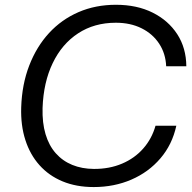

<svg xmlns="http://www.w3.org/2000/svg" viewBox="-20 -758 786 788"><path d="M364.6 9.7Q292.9 9.7 236.6 -13.7Q180.4 -37.1 141.9 -80.3Q103.4 -123.4 84.1 -183.4Q64.7 -243.3 67 -317Q70 -411.6 100 -489.1Q130 -566.7 181.3 -622.4Q232.6 -678.1 302.4 -708.3Q372.1 -738.4 455.7 -738.4Q541.9 -738.4 606.4 -706.2Q670.9 -674 707.5 -617.6Q744.1 -561.1 744.7 -486.1H662Q659.7 -538.6 633.1 -578.9Q606.6 -619.3 560.9 -642Q515.3 -664.7 455.4 -664.7Q366.9 -664.7 300.5 -621.1Q234.1 -577.6 196.3 -498.9Q158.4 -420.3 154.7 -314.7Q153 -253.9 166.9 -207.4Q180.7 -160.9 208.8 -129.1Q236.9 -97.4 276.6 -81.2Q316.3 -65 365.3 -64.7Q429.3 -64.4 480.9 -86.4Q532.6 -108.3 567.9 -148.5Q603.3 -188.7 618.3 -242.1H703.7Q686.9 -164.7 638.4 -108.1Q589.9 -51.4 519.3 -20.9Q448.7 9.7 364.6 9.7Z"/></svg>

Font: Mona Sans ExtraLight
Style: Italic
Weight: 200
Italic angle: -11.6951°
Designer: Deni Anggara
Foundry: GitHub
Version: Version 2.000